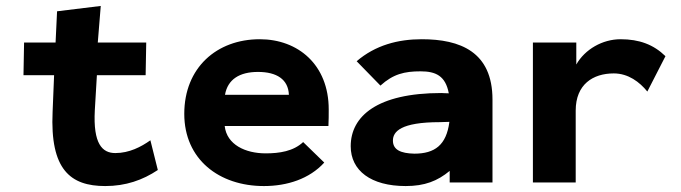

<svg xmlns="http://www.w3.org/2000/svg" viewBox="-20 -614 2292 646"><path d="M334 12C403 12 460 -8 511 -42L486 -142C455 -120 415 -99 368 -99C324 -99 293 -130 299 -243L306 -361H470L472 -471H309L319 -594L172 -576L167 -471H61L59 -361H162L157 -238C148 -43 217 12 334 12Z M868 12C946 12 1021 -12 1071 -67L1000 -136C967 -105 920 -98 874 -98C806 -98 743 -127 736 -190H1085C1086 -205 1086 -231 1086 -246C1086 -396 983 -482 854 -482C709 -482 600 -386 600 -231C600 -78 717 12 868 12ZM737 -295C746 -347 786 -372 848 -372C911 -372 950 -347 952 -295Z M1345 12C1409 12 1452 -5 1493 -39V0H1637V-279C1637 -440 1528 -482 1399 -482C1319 -482 1243 -462 1180 -408L1260 -326C1303 -365 1341 -374 1395 -374C1446 -374 1479 -359 1490 -300C1480 -300 1470 -301 1465 -301C1249 -301 1160 -223 1160 -122C1160 -40 1228 12 1345 12ZM1302 -141C1302 -171 1328 -203 1460 -203C1468 -203 1480 -204 1492 -204C1482 -126 1443 -97 1374 -97C1328 -98 1302 -110 1302 -141Z M1773 0H1917V-242C1917 -330 1975 -367 2045 -367C2094 -367 2132 -338 2158 -306L2219 -425C2179 -464 2131 -482 2068 -482C2007 -482 1948 -448 1919 -397V-471H1773Z"/></svg>

Font: Inconsolata SemiExpanded Black
Style: Regular
Weight: 900
Width: 6
Monospace: yes
Designer: Raph Levien, Cyreal, Brenton Simpson
Foundry: Raph Levien, Cyreal, Google
Version: Version 3.100